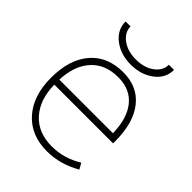

<svg xmlns="http://www.w3.org/2000/svg" viewBox="-209 -833 955 955"><g transform="rotate(45 268.5 -355.5)"><path d="M82 -249Q83 -145.5 138.2 -84Q193.4 -22.5 290 -22.5Q375 -22.5 451.2 -69.3L468.8 -38.1Q382.8 11.7 290 11.7Q176.8 11.7 111.3 -62Q45.9 -135.7 45.9 -261.7Q45.9 -389.6 107.9 -462.4Q169.9 -535.2 281.2 -535.2Q382.8 -535.2 439 -463.9Q495.1 -392.6 495.1 -265.6V-249ZM82 -284.2H459Q457 -386.7 411.1 -443.4Q365.2 -500 281.2 -500Q189.5 -500 137.7 -442.4Q85.9 -384.8 82 -284.2ZM110.4 -721.7H145.5Q145.5 -680.7 183.6 -652.3Q221.7 -624 280.3 -624Q338.9 -624 377 -652.3Q415 -680.7 415 -721.7H451.2Q451.2 -663.1 401.4 -625.5Q351.6 -587.9 280.3 -587.9Q209 -587.9 159.7 -625.5Q110.4 -663.1 110.4 -721.7Z"/></g></svg>

Font: Gen Shin Gothic ExtraLight
Style: Regular
Weight: 100
Designer: [Source Han Sans]
Ryoko NISHIZUKA  (kana & ideographs); Paul D. Hunt (Latin, Greek & Cyrillic); Wenlong ZHANG  (bopomofo
Version: Version 1.002.20150607